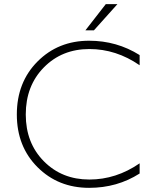

<svg xmlns="http://www.w3.org/2000/svg" viewBox="-20 -894 721 924"><path d="M409 10Q260 10 160.5 -89.5Q61 -189 61 -343Q61 -498 160.5 -598Q260 -698 409 -698Q542 -698 652 -629V-580Q539 -658 410 -658Q278 -658 191 -569.5Q104 -481 104 -343Q104 -206 191 -118Q278 -30 410 -30Q539 -30 652 -108V-59Q544 10 409 10ZM489 -874H545L432 -748H391Z"/></svg>

Font: Roundo Light
Style: Regular
Weight: 300
Designer: Namrata Goyal (Gurmukhi), Shiva Nallaperumal (Latin)
Foundry: Indian Type Foundry
Version: Version 1.000;PS 1.0;hotconv 1.0.88;makeotf.lib2.5.647800